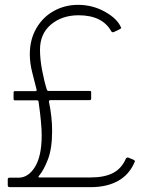

<svg xmlns="http://www.w3.org/2000/svg" viewBox="-20 -772 637 792"><path d="M12 -8V-32Q12 -39 19 -39H54Q96 -38 124 -83Q152 -128 152 -214Q152 -262 139 -353Q138 -358 134 -358H41Q36 -358 36 -364V-390Q36 -396 41 -396H125Q133 -396 131 -402L113 -473Q103 -512 103 -548Q103 -609 130 -655.5Q157 -702 202.5 -727Q248 -752 302 -752Q362 -752 413 -723.5Q464 -695 479 -659L480 -657Q480 -655 477 -653.5Q474 -652 473 -651L450 -640Q442 -637 439 -643Q402 -709 304 -709Q236 -709 190.5 -671Q145 -633 145 -567Q145 -527 154 -480.5Q163 -434 173 -403Q175 -397 179 -397H350Q356 -397 356 -392V-365Q356 -359 350 -359H189Q181 -359 182 -352Q195 -290 195 -232Q195 -159 177.5 -114Q160 -69 141 -47Q135 -40 143 -40H354Q410 -40 445.5 -58Q481 -76 499 -117Q500 -120 503.5 -121.5Q507 -123 509 -122L531 -113Q538 -109 536 -105Q514 -52 467.5 -26Q421 0 354 0H20Q12 0 12 -8Z"/></svg>

Font: Libre Franklin Thin
Style: Regular
Weight: 250
Designer: Pablo Impallari, Rodrigo Fuenzalida
Foundry: Impallari Type
Version: Version 1.002; ttfautohint (v1.5)